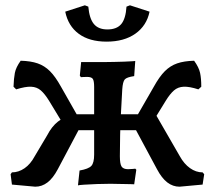

<svg xmlns="http://www.w3.org/2000/svg" viewBox="-20 -693 810 724"><path d="M113 11 25 3 20 -36 25 -43Q50 -43 72.5 -58.5Q95 -74 111 -104L158 -183Q175 -216 198.5 -234.5Q222 -253 257 -262H541L553 -286L658 -104Q674 -75 696.5 -59Q719 -43 744 -43L750 -36L744 3L657 11Q632 11 611 -5Q590 -21 572 -55L493 -202H276L198 -55Q180 -21 159 -5Q138 11 113 11ZM239 -191 165 -313Q149 -339 134 -352Q119 -365 97.5 -366Q76 -367 41 -356L31 -366Q32 -397 36 -418Q40 -439 58 -464Q96 -463 122 -454Q148 -445 168.5 -424.5Q189 -404 210 -366L289 -227ZM274 6 280 -50Q314 -56 324.5 -67.5Q335 -79 335 -110V-365Q335 -388 330 -395.5Q325 -403 308 -403Q301 -403 293 -402.5Q285 -402 285 -402L281 -408L286 -459Q286 -459 302.5 -459Q319 -459 341 -459Q363 -459 378 -459Q392 -459 411 -459.5Q430 -460 448 -460.5Q466 -461 478 -462Q490 -463 490 -463L486 -406Q458 -402 450.5 -393.5Q443 -385 441 -356Q439 -318 436.5 -273.5Q434 -229 433 -185Q432 -141 432 -104Q432 -75 438.5 -65Q445 -55 463 -55Q473 -55 481.5 -56Q490 -57 490 -57L494 -53L486 2Q486 2 476 1.5Q466 1 451.5 1Q437 1 422 0.5Q407 0 397 0Q374 0 345.5 1Q317 2 296 3.5Q275 5 274 6ZM530 -191 480 -227 560 -366Q581 -404 601.5 -424.5Q622 -445 648 -454Q674 -463 712 -464Q730 -439 734.5 -418Q739 -397 739 -366L728 -356Q694 -367 672.5 -366Q651 -365 636 -352Q621 -339 605 -313ZM382 -536Q317 -536 277 -565.5Q237 -595 226 -649L300 -673L313 -668Q317 -623 334 -602.5Q351 -582 385 -582Q420 -582 437 -602Q454 -622 457 -668L470 -673L544 -649Q533 -596 490.5 -566Q448 -536 382 -536Z"/></svg>

Font: Alegreya SemiBold
Style: Regular
Weight: 600
Designer: Juan Pablo del Peral
Foundry: Huerta Tipografica
Version: Version 2.009